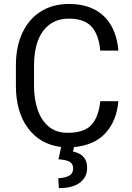

<svg xmlns="http://www.w3.org/2000/svg" viewBox="-20 -741 673 978"><path d="M324.7 -64.5Q407.7 -64.5 445.1 -104.2Q482.4 -144 490.7 -225.6H583Q574.2 -125.5 517.8 -63.5Q461.4 -1.5 356.9 8.3L352.1 31.2Q370.1 34.2 386.5 43.2Q402.8 52.2 413.3 69.6Q423.8 86.9 423.8 115.2Q423.8 161.1 387.2 189.2Q350.6 217.3 279.8 217.3L276.9 166.5Q307.6 166.5 330.1 155Q352.5 143.6 352.5 117.2Q352.5 92.8 334.7 83Q316.9 73.2 277.8 70.3L291.5 7.8Q184.1 -5.4 122.6 -88.1Q61 -170.9 61 -304.2V-407.7Q61 -502.9 93.8 -573.2Q126.5 -643.6 187.3 -682.1Q248 -720.7 331.1 -720.7Q408.2 -720.7 462.2 -692.1Q516.1 -663.6 546.4 -610.6Q576.7 -557.6 583 -483.4H490.7Q483.4 -564 446.5 -605Q409.7 -646 331.1 -646Q272.9 -646 233.2 -616.7Q193.4 -587.4 173.3 -533.9Q153.3 -480.5 153.3 -408.7V-304.2Q153.3 -237.3 171.6 -182.9Q189.9 -128.4 228 -96.4Q266.1 -64.5 324.7 -64.5Z"/></svg>

Font: Robert Sans Medium
Style: Regular
Weight: 500
Designer: Christian Robertson (extended by Adam Twardoch)
Foundry: Google
Version: Version 12.135;April 2, 2019;FontCreator 11.5.0.2425 64-bit;